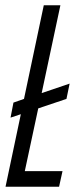

<svg xmlns="http://www.w3.org/2000/svg" viewBox="-20 -708 294 728"><path d="M232 -333 125 -297 74 -59H217L204 0H1L59 -275L20 -262L31 -319L71 -333L146 -688H209L138 -355L244 -391Z"/></svg>

Font: Saira Ultra Condensed
Style: Italic
Weight: 400
Width: 1
Italic angle: -12°
Designer: Hector Gatti with collaboration of the Omnibus-Type team
Foundry: Omnibus-Type
Version: Version 1.001; ttfautohint (v1.8)